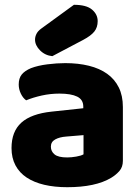

<svg xmlns="http://www.w3.org/2000/svg" viewBox="-20 -764 584 800"><path d="M260 -108Q277 -108 297.5 -111.5Q318 -115 328 -121V-201L256 -195Q228 -193 210 -183Q192 -173 192 -153Q192 -133 207.5 -120.5Q223 -108 260 -108ZM252 -501Q306 -501 350.5 -490Q395 -479 426.5 -456.5Q458 -434 475 -399.5Q492 -365 492 -318V-94Q492 -68 477.5 -51.5Q463 -35 443 -23Q378 16 260 16Q207 16 164.5 6Q122 -4 91.5 -24Q61 -44 44.5 -75Q28 -106 28 -147Q28 -216 69 -253Q110 -290 196 -299L327 -313V-320Q327 -349 301.5 -361.5Q276 -374 228 -374Q190 -374 154 -366Q118 -358 89 -346Q76 -355 67 -373.5Q58 -392 58 -412Q58 -438 70.5 -453.5Q83 -469 109 -480Q138 -491 177.5 -496Q217 -501 252 -501ZM288 -744Q340 -744 363.5 -724Q387 -704 387 -676Q387 -650 373 -632.5Q359 -615 327 -598L198 -530Q168 -533 147 -554Q126 -575 126 -599Q126 -611 132 -623Q138 -635 152 -645Z"/></svg>

Font: Baloo Tamma
Style: Regular
Weight: 400
Designer: Divya Kowshik and Ek Type
Foundry: Ek Type
Version: Version 1.443;PS 1.000;hotconv 16.6.51;makeotf.lib2.5.65220;